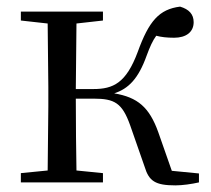

<svg xmlns="http://www.w3.org/2000/svg" viewBox="-20 -551 638 580"><path d="M417 -47C430 -4 449 9 510 9C531 9 559 5 581 0V-27L499 -35L458 -152C431 -227 396 -257 325 -269C368 -283 398 -313 423 -383C433 -410 441 -428 452 -443C467 -439 484 -437 506 -437C542 -437 565 -454 565 -484C565 -508 551 -523 524 -531C461 -523 430 -488 396 -394C361 -300 322 -282 262 -282H209L211 -480L291 -489V-516H43V-489L124 -480L126 -288V-229L124 -36L43 -28V0H291V-28L211 -36C210 -92 209 -176 209 -253H263C326 -253 349 -240 373 -173Z"/></svg>

Font: Harano Aji Mincho KR
Style: Regular
Weight: 400
Foundry: Masamichi Hosoda
Version: HaranoAjiMinchoKR-Regular version 20230610;ttx 4.39.4